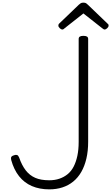

<svg xmlns="http://www.w3.org/2000/svg" viewBox="-20 -1418 844 1457"><path d="M354 19Q280 19 222 -6Q164 -31 124.5 -81Q85 -131 65 -204Q61 -220 66.5 -228Q72 -236 87 -240Q101 -245 110 -241.5Q119 -238 125 -223Q146 -163 175.5 -125Q205 -87 247.5 -68.5Q290 -50 354 -50Q396 -50 431 -62Q466 -74 493.5 -96.5Q521 -119 539 -154Q557 -189 567 -235.5Q577 -282 577 -341V-1122Q577 -1135 586 -1140.5Q595 -1146 613 -1146Q631 -1146 640 -1140.5Q649 -1135 649 -1122V-343Q649 -272 635.5 -214.5Q622 -157 597 -113.5Q572 -70 536 -40.5Q500 -11 454 4Q408 19 354 19ZM452 -1194Q444 -1194 433.5 -1204Q423 -1214 423 -1223Q423 -1226 423.5 -1229.5Q424 -1233 428 -1238L578 -1382Q585 -1388 592 -1393Q599 -1398 613 -1398Q627 -1398 634 -1393Q641 -1388 647 -1382L798 -1237Q803 -1233 803.5 -1229.5Q804 -1226 804 -1223Q804 -1214 793.5 -1204Q783 -1194 775 -1194Q769 -1194 765 -1197Q761 -1200 754 -1205L613 -1316L472 -1205Q467 -1200 462.5 -1197Q458 -1194 452 -1194Z"/></svg>

Font: Playwrite BR Light
Style: Regular
Weight: 300
Version: Version 1.003